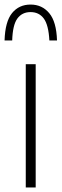

<svg xmlns="http://www.w3.org/2000/svg" viewBox="-43 -822 270 842"><path d="M70 0V-540.5H113.5V0ZM-23 -644.5Q-20.5 -727.5 10 -764.8Q40.5 -802 91 -802Q141.5 -802 173 -764.2Q204.5 -726.5 207 -644.5H173.5Q170 -712.5 149 -740.8Q128 -769 91 -769Q54 -769 33.2 -740.8Q12.5 -712.5 10.5 -644.5Z"/></svg>

Font: Encode Sans Condensed Condensed ExtraLight
Style: Regular
Weight: 200
Width: 3
Designer: Multiple Designers
Foundry: Impallari Type
Version: Version 3.000; ttfautohint (v1.8.3) -l 8 -r 50 -G 200 -x 14 